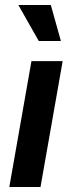

<svg xmlns="http://www.w3.org/2000/svg" viewBox="-20 -743 310 763"><path d="M17 0H141L229 -500H105ZM53 -723 134 -580H222L182 -723Z"/></svg>

Font: Uncut Sans Semibold
Style: Italic
Weight: 600
Italic angle: -10°
Designer: Kasper Nordkvist
Foundry: Uncut Type
Version: Version 1.111;FEAKit 1.0